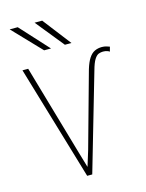

<svg xmlns="http://www.w3.org/2000/svg" viewBox="-110 -787 651 855"><g transform="rotate(-15 215.5 -359.5)"><path d="M218.3 -110.8 314.5 -457Q323.7 -487.3 335.2 -504.9Q346.7 -522.5 361.6 -529.8Q376.5 -537.1 395.5 -537.1Q406.7 -537.1 416.3 -534.2Q425.8 -531.2 430.7 -529.3L424.8 -507.8Q422.4 -510.3 414.3 -513.2Q406.2 -516.1 395 -516.1Q385.3 -516.1 375.2 -512.5Q365.2 -508.8 355.5 -493.7Q345.7 -478.5 336.4 -444.3L207.5 0H184.1ZM53.7 -528.3 174.3 -110.8 207 0H184.1L27.3 -528.3ZM175.3 -589.4H143.6L19.5 -719.2H56.6ZM269.5 -589.4H239.3L134.3 -719.2H169.4Z"/></g></svg>

Font: Roboto Condensed Thin
Style: Regular
Weight: 250
Width: 3
Designer: Christian Robertson
Foundry: Google
Version: Version 3.009; 2024